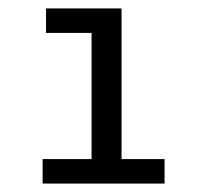

<svg xmlns="http://www.w3.org/2000/svg" viewBox="-20 -762 470 455"><path d="M370 -385V-327H81V-385H197V-684H89V-742H268V-385Z"/></svg>

Font: CMG Sans Medium
Style: Regular
Weight: 500
Designer: Julieta Ulanovsky
Foundry: Julieta Ulanovsky
Version: Version 7.200